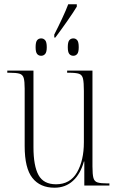

<svg xmlns="http://www.w3.org/2000/svg" viewBox="-20 -865 550 895"><path d="M233 -704Q251 -739 269.5 -778.5Q288 -818 298 -845H338V-834Q321 -806 293 -766Q265 -726 238 -690H233ZM172 -605Q160 -605 153 -613.5Q146 -622 146 -645Q146 -669 153 -677.5Q160 -686 172 -686Q183 -686 190.5 -677.5Q198 -669 198 -645Q198 -622 190.5 -613.5Q183 -605 172 -605ZM322 -605Q310 -605 303 -613.5Q296 -622 296 -645Q296 -669 303 -677.5Q310 -686 322 -686Q333 -686 340 -677.5Q347 -669 347 -645Q347 -622 340 -613.5Q333 -605 322 -605ZM234 10Q167 10 131 -35.5Q95 -81 95 -184V-452Q95 -486 90.5 -501.5Q86 -517 71 -521.5Q56 -526 23 -526H14V-536H136V-179Q136 -92 159.5 -49Q183 -6 241 -6Q307 -6 339 -61.5Q371 -117 371 -202V-441Q371 -480 367 -498Q363 -516 348.5 -521Q334 -526 300 -526H293V-536H411V-89Q411 -52 415.5 -35.5Q420 -19 435 -14.5Q450 -10 481 -10H490V0H373V-112H371Q355 -54 320 -22Q285 10 234 10Z"/></svg>

Font: Noto Serif Display Condensed ExtraLight
Style: Regular
Weight: 200
Width: 3
Designer: Monotype Design Team
Foundry: Monotype Imaging Inc.
Version: Version 2.009